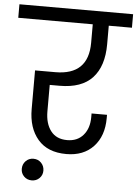

<svg xmlns="http://www.w3.org/2000/svg" viewBox="-87 -786 709 991"><g transform="rotate(5 267.5 -290.0)"><path d="M165 -339V-202Q165 -139 194 -101Q223 -63 279 -63Q332 -63 362.5 -98.5Q393 -134 393 -192V-211H473V-194Q473 -101 421.5 -46Q370 9 281 9Q184 9 133.5 -50Q83 -109 83 -207V-407H188Q359 -407 359 -574V-670H-27V-740H562V-670H442V-574Q442 -460 386 -399.5Q330 -339 216 -339ZM171 105Q171 128 155 144Q139 160 115 160Q91 160 75 144Q59 128 59 105Q59 81 75 64.5Q91 48 115 48Q139 48 155 64.5Q171 81 171 105Z"/></g></svg>

Font: MSTAGE
Style: Regular
Weight: 400
Designer: Ninad Kale (Devanagari), Jonny Pinhorn (Latin)
Foundry: Indian Type Foundry
Version: 4.004